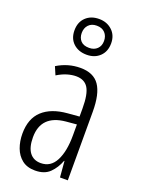

<svg xmlns="http://www.w3.org/2000/svg" viewBox="-152 -868 696 946"><g transform="rotate(20 195.5 -395.0)"><path d="M195 -542Q264 -542 294.5 -497.5Q325 -453 325 -360V0H284L277 -84H275Q260 -44 232.5 -17Q205 10 156 10Q114 10 87.5 -11Q61 -32 48.5 -66Q36 -100 36 -140Q36 -219 81.5 -261Q127 -303 211 -310L272 -315V-358Q272 -433 252.5 -464.5Q233 -496 189 -496Q168 -496 143.5 -489Q119 -482 91 -465L73 -507Q130 -542 195 -542ZM217 -269Q91 -257 91 -141Q91 -88 111.5 -61Q132 -34 170 -34Q222 -34 247.5 -83.5Q273 -133 273 -216V-274ZM200 -613Q157 -613 130 -638Q103 -663 103 -706Q103 -749 129.5 -774.5Q156 -800 199 -800Q240 -800 267.5 -774.5Q295 -749 295 -707Q295 -664 268.5 -638.5Q242 -613 200 -613ZM200 -649Q226 -649 242 -664.5Q258 -680 258 -706Q258 -732 242.5 -748.5Q227 -765 199 -765Q172 -765 156.5 -748.5Q141 -732 141 -706Q141 -681 155.5 -665Q170 -649 200 -649Z"/></g></svg>

Font: Noto Sans Khmer ExtraCondensed Light
Style: Regular
Weight: 300
Width: 2
Designer: Danh Hong and the Monotype Design Team
Foundry: Monotype Imaging Inc.
Version: Version 2.004; ttfautohint (v1.8.4.7-5d5b)